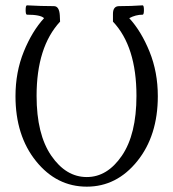

<svg xmlns="http://www.w3.org/2000/svg" viewBox="-20 -686 649 719"><path d="M305 13Q192 13 115 -82.5Q38 -178 38 -326Q38 -416 69 -492.5Q100 -569 145 -618Q132 -631 81 -631Q76 -631 76 -648.5Q76 -666 81 -666Q135 -663 182 -663Q202 -663 204 -628L205 -605Q117 -510 117 -327Q117 -183 172 -103Q227 -23 305 -23Q382 -23 436.5 -103Q491 -183 491 -327Q491 -512 403 -605V-634Q403 -663 426 -663Q471 -663 514 -666Q519 -666 519 -648.5Q519 -631 514 -631Q488 -631 464 -618Q509 -569 540 -492.5Q571 -416 571 -326Q571 -178 494 -82.5Q417 13 305 13Z"/></svg>

Font: Junicode Cond Light
Style: Regular
Weight: 300
Width: 3
Designer: Peter S. Baker
Version: Version 2.201